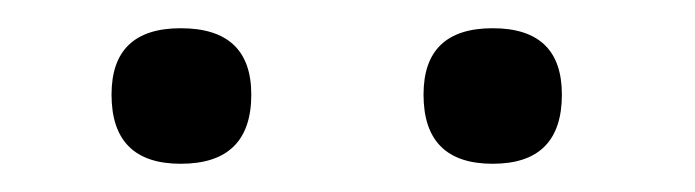

<svg xmlns="http://www.w3.org/2000/svg" viewBox="-20 -758 492 136"><path d="M108 -642Q59 -642 59 -691Q59 -738 108 -738Q158 -738 158 -691Q158 -642 108 -642ZM329 -642Q280 -642 280 -691Q280 -738 329 -738Q378 -738 378 -691Q378 -642 329 -642Z"/></svg>

Font: Encode Sans Narrow
Style: Regular
Weight: 400
Designer: Pablo Impallari, Andres Torresi
Foundry: Pablo Impallari, Andres Torresi
Version: Version 1.000; ttfautohint (v1.00) -l 8 -r 50 -G 200 -x 14 -